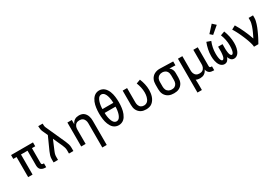

<svg xmlns="http://www.w3.org/2000/svg" viewBox="87 -2084 5225 3610"><g transform="rotate(-30 2700.0 -279.0)"><path d="M502 8Q485 8 468.5 5.5Q452 3 436.5 -3.5Q421 -10 408 -21Q395 -32 386.5 -46.5Q378 -61 374.5 -77.5Q371 -94 371 -111V-436H229V0H133V-436H62V-520H538V-436H467V-111Q467 -104 469 -97Q471 -90 476 -85Q481 -80 488 -78Q495 -76 502 -76H520V8Z M685 0V-74Q685 -113 696.5 -150.5Q708 -188 724 -223L849 -500L797 -615Q785 -641 780.5 -670Q776 -699 776 -728V-735H872V-728Q872 -708 874 -687.5Q876 -667 884 -649L1076 -223Q1092 -188 1103.5 -150.5Q1115 -113 1115 -74V0H1019V-74Q1019 -104 1010 -133Q1001 -162 989 -189L897 -392L812 -190Q806 -176 800.5 -162Q795 -148 790.5 -133.5Q786 -119 783.5 -104Q781 -89 781 -74V0Z M1619 215V-310Q1619 -327 1616.5 -344Q1614 -361 1607.5 -376.5Q1601 -392 1590.5 -405.5Q1580 -419 1565.5 -428Q1551 -437 1534 -440.5Q1517 -444 1500 -444Q1483 -444 1466 -440.5Q1449 -437 1434.5 -428Q1420 -419 1409.5 -405.5Q1399 -392 1392.5 -376.5Q1386 -361 1383.5 -344Q1381 -327 1381 -310V0H1285V-520H1381V-428Q1391 -450 1406.5 -470Q1422 -490 1443 -503.5Q1464 -517 1488.5 -522.5Q1513 -528 1537 -528Q1564 -528 1590 -521.5Q1616 -515 1637.5 -499.5Q1659 -484 1674.5 -461.5Q1690 -439 1699 -414Q1708 -389 1711.5 -363Q1715 -337 1715 -310V215Z M2100 8Q2070 8 2041 -2Q2012 -12 1989 -31.5Q1966 -51 1950 -77Q1934 -103 1922.5 -131Q1911 -159 1904 -188Q1897 -217 1893 -247Q1889 -277 1887 -307Q1885 -337 1885 -367Q1885 -398 1887 -428Q1889 -458 1893 -488Q1897 -518 1904 -547.5Q1911 -577 1922.5 -605Q1934 -633 1950.5 -658.5Q1967 -684 1989.5 -704Q2012 -724 2041 -734.5Q2070 -745 2100 -745Q2130 -745 2159 -734.5Q2188 -724 2210.5 -704Q2233 -684 2249.5 -658.5Q2266 -633 2277.5 -605Q2289 -577 2296 -547.5Q2303 -518 2307 -488Q2311 -458 2313 -428Q2315 -398 2315 -367Q2315 -337 2313 -307Q2311 -277 2307 -247Q2303 -217 2296 -188Q2289 -159 2277.5 -131Q2266 -103 2250 -77Q2234 -51 2211 -31.5Q2188 -12 2159 -2Q2130 8 2100 8ZM2218 -409Q2218 -428 2216.5 -447Q2215 -466 2212.5 -484.5Q2210 -503 2206 -521.5Q2202 -540 2196.5 -558Q2191 -576 2183 -593.5Q2175 -611 2163.5 -625.5Q2152 -640 2135 -649.5Q2118 -659 2099 -659Q2080 -659 2063.5 -649.5Q2047 -640 2035.5 -625Q2024 -610 2016.5 -592.5Q2009 -575 2003.5 -557.5Q1998 -540 1994 -521.5Q1990 -503 1987.5 -484.5Q1985 -466 1983.5 -447Q1982 -428 1982 -409ZM2100 -76Q2119 -76 2136 -85.5Q2153 -95 2164 -110Q2175 -125 2183 -142Q2191 -159 2196.5 -177Q2202 -195 2206 -213.5Q2210 -232 2212.5 -250.5Q2215 -269 2216.5 -288Q2218 -307 2218 -326H1982Q1982 -307 1983.5 -288Q1985 -269 1987.5 -250.5Q1990 -232 1994 -213.5Q1998 -195 2003.5 -177Q2009 -159 2017 -142Q2025 -125 2036 -110Q2047 -95 2064 -85.5Q2081 -76 2100 -76Z M2696 8Q2667 8 2638.5 2.5Q2610 -3 2585 -16.5Q2560 -30 2540 -51.5Q2520 -73 2507.5 -98.5Q2495 -124 2490 -152.5Q2485 -181 2485 -210V-520H2581V-210Q2581 -193 2583.5 -176.5Q2586 -160 2592 -144.5Q2598 -129 2608 -115.5Q2618 -102 2632 -93Q2646 -84 2662.5 -80Q2679 -76 2696 -76Q2718 -76 2740 -85Q2762 -94 2777 -111Q2792 -128 2801.5 -149Q2811 -170 2816.5 -192.5Q2822 -215 2824.5 -238Q2827 -261 2827 -284Q2827 -340 2814.5 -396Q2802 -452 2781 -504L2869 -536Q2894 -476 2908.5 -412Q2923 -348 2923 -283Q2923 -249 2918 -214Q2913 -179 2902 -146Q2891 -113 2872 -83.5Q2853 -54 2826 -32Q2799 -10 2765 -1Q2731 8 2696 8Z M3299 8Q3270 8 3240.5 3Q3211 -2 3184.5 -15Q3158 -28 3136.5 -49Q3115 -70 3101.5 -96Q3088 -122 3082.5 -151.5Q3077 -181 3077 -210V-310Q3077 -338 3082 -366Q3087 -394 3099.5 -419.5Q3112 -445 3131.5 -466Q3151 -487 3176 -500.5Q3201 -514 3228.5 -521Q3256 -528 3284 -528Q3288 -528 3292 -528Q3296 -528 3300 -528L3582 -520V-436L3453 -440Q3468 -429 3480 -414.5Q3492 -400 3500 -383Q3508 -366 3511.5 -347.5Q3515 -329 3515 -310V-210Q3515 -181 3510 -152Q3505 -123 3492 -97Q3479 -71 3458.5 -50Q3438 -29 3412 -15.5Q3386 -2 3357 3Q3328 8 3299 8ZM3299 -76Q3316 -76 3333 -79.5Q3350 -83 3364.5 -92Q3379 -101 3390 -114Q3401 -127 3407.5 -143Q3414 -159 3416.5 -176Q3419 -193 3419 -210V-310Q3419 -334 3413.5 -358Q3408 -382 3393.5 -401.5Q3379 -421 3356.5 -431.5Q3334 -442 3310 -444H3300Q3298 -444 3296 -444Q3294 -444 3291 -444Q3275 -444 3258.5 -439.5Q3242 -435 3227.5 -426Q3213 -417 3202 -404Q3191 -391 3184.5 -375.5Q3178 -360 3175.5 -343.5Q3173 -327 3173 -310V-210Q3173 -193 3176 -175.5Q3179 -158 3186 -142Q3193 -126 3205 -113Q3217 -100 3232 -91.5Q3247 -83 3264.5 -79.5Q3282 -76 3299 -76Z M3685 215V-520H3781V-210Q3781 -193 3783.5 -176Q3786 -159 3792.5 -143.5Q3799 -128 3809.5 -114.5Q3820 -101 3834.5 -92Q3849 -83 3866 -79.5Q3883 -76 3900 -76Q3917 -76 3934 -79.5Q3951 -83 3965.5 -92Q3980 -101 3990.5 -114.5Q4001 -128 4007.5 -143.5Q4014 -159 4016.5 -176Q4019 -193 4019 -210V-520H4115V-111Q4115 -104 4117 -97Q4119 -90 4124 -85Q4129 -80 4136 -78Q4143 -76 4150 -76H4168V8H4150Q4127 8 4104 3Q4081 -2 4062.5 -15.5Q4044 -29 4032.5 -50Q4021 -71 4019 -94Q4010 -71 3994.5 -51Q3979 -31 3958 -17Q3937 -3 3912 2.5Q3887 8 3863 8Q3840 8 3818.5 3.5Q3797 -1 3777 -11Q3779 18 3780 48Q3781 78 3781 107V215Z M4604 8Q4585 8 4567.5 1Q4550 -6 4537 -19.5Q4524 -33 4515 -50Q4506 -67 4500 -84Q4494 -67 4485 -50Q4476 -33 4463 -19.5Q4450 -6 4432.5 1Q4415 8 4396 8Q4369 8 4344.5 -5.5Q4320 -19 4303.5 -41Q4287 -63 4277 -88.5Q4267 -114 4261 -141Q4255 -168 4252.5 -195.5Q4250 -223 4250 -250Q4250 -321 4265 -391.5Q4280 -462 4306 -528L4395 -496Q4371 -438 4358.5 -375.5Q4346 -313 4346 -249Q4346 -237 4346.5 -225Q4347 -213 4347.5 -201Q4348 -189 4349.5 -177Q4351 -165 4353 -153Q4355 -141 4358 -129.5Q4361 -118 4365.5 -107Q4370 -96 4378.5 -86Q4387 -76 4399 -76Q4409 -76 4416.5 -83.5Q4424 -91 4429 -100Q4434 -109 4437 -119Q4440 -129 4442 -138.5Q4444 -148 4445.5 -158.5Q4447 -169 4448 -179Q4449 -189 4450 -199Q4451 -209 4451.5 -219Q4452 -229 4452 -239.5Q4452 -250 4452 -260V-338H4548V-260Q4548 -250 4548 -239.5Q4548 -229 4548.5 -219Q4549 -209 4550 -199Q4551 -189 4552 -179Q4553 -169 4554.5 -158.5Q4556 -148 4558 -138.5Q4560 -129 4563 -119Q4566 -109 4571 -100Q4576 -91 4583.5 -83.5Q4591 -76 4601 -76Q4613 -76 4621.5 -86Q4630 -96 4634.5 -107Q4639 -118 4642 -129.5Q4645 -141 4647 -153Q4649 -165 4650.5 -177Q4652 -189 4652.5 -201Q4653 -213 4653.5 -225Q4654 -237 4654 -249Q4654 -313 4641.5 -375.5Q4629 -438 4605 -496L4694 -528Q4720 -462 4735 -391.5Q4750 -321 4750 -250Q4750 -223 4747.5 -195.5Q4745 -168 4739 -141Q4733 -114 4723 -88.5Q4713 -63 4696.5 -41Q4680 -19 4655.5 -5.5Q4631 8 4604 8ZM4482 -576 4428 -624 4564 -773 4636 -707Z M5036 0Q5036 -26 5029.5 -51.5Q5023 -77 5015.5 -102.5Q5008 -128 4999 -152.5Q4990 -177 4980.5 -201.5Q4971 -226 4960.5 -250Q4950 -274 4939.5 -298Q4929 -322 4917.5 -345.5Q4906 -369 4894 -392.5Q4882 -416 4869 -438.5Q4856 -461 4842 -484L4924 -528Q4952 -483 4976.5 -435.5Q5001 -388 5023.5 -339Q5046 -290 5066 -240.5Q5086 -191 5103 -140Q5116 -166 5129 -192.5Q5142 -219 5154 -245.5Q5166 -272 5177 -299Q5188 -326 5197 -354Q5206 -382 5212.5 -410.5Q5219 -439 5219 -468V-520H5315V-468Q5315 -436 5308 -405Q5301 -374 5291.5 -344Q5282 -314 5270.5 -284.5Q5259 -255 5246 -226Q5233 -197 5219.5 -168.5Q5206 -140 5191.5 -111.5Q5177 -83 5162 -55.5Q5147 -28 5131 0Z"/></g></svg>

Font: Zed Mono Medium Extended
Style: Regular
Weight: 500
Width: 7
Monospace: yes
Designer: Belleve Invis
Foundry: Belleve Invis
Version: Version 1.0.0; ttfautohint (v1.8.4)